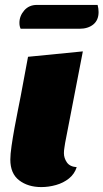

<svg xmlns="http://www.w3.org/2000/svg" viewBox="-20 -741 421 781"><path d="M148 20Q94 20 58 -7.5Q22 -35 22 -92Q22 -113 27 -147.5Q32 -182 39 -220.5Q46 -259 53 -293.5Q60 -328 64 -349L94 -510L317 -532L245 -160Q244 -152 242 -140.5Q240 -129 240 -118Q240 -98 252 -80.5Q264 -63 292 -61Q283 -33 260.5 -15Q238 3 208 11.5Q178 20 148 20ZM64 -624Q59 -634 59 -648Q59 -676 78.5 -698.5Q98 -721 130 -721H377Q381 -706 381 -692Q381 -659 359.5 -641.5Q338 -624 303 -624Z"/></svg>

Font: Sansita Swashed Black
Style: Regular
Weight: 900
Designer: Pablo Cosgaya
Foundry: Omnibus-Type
Version: Version 1.003; ttfautohint (v1.8.3)